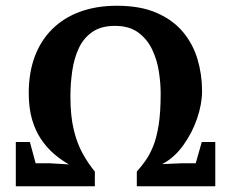

<svg xmlns="http://www.w3.org/2000/svg" viewBox="-20 -648 804 668"><path d="M35 0V-154H84L104 -80H152L220 -76Q193 -91 168 -112.5Q143 -134 123 -163.5Q103 -193 91.5 -232.5Q80 -272 80 -324Q80 -394 100.5 -450Q121 -506 161 -546Q201 -586 258 -607Q315 -628 387 -628Q468 -628 524.5 -603.5Q581 -579 616 -537.5Q651 -496 667 -442.5Q683 -389 683 -331Q683 -286 665.5 -235Q648 -184 616.5 -141Q585 -98 544 -77L612 -80H661L682 -154H729V0H456V-51Q472 -69 486.5 -89.5Q501 -110 513 -139.5Q525 -169 532 -213Q539 -257 539 -323Q539 -357 533 -397.5Q527 -438 510 -474.5Q493 -511 461.5 -534.5Q430 -558 380 -558Q332 -558 301.5 -537Q271 -516 254.5 -481Q238 -446 231.5 -402Q225 -358 225 -312Q225 -245 236.5 -197Q248 -149 267.5 -114Q287 -79 310 -51V0Z"/></svg>

Font: Manuale
Style: Regular
Weight: 400
Designer: Eduardo Tunni / Pablo Cosgaya
Foundry: Eduardo Tunni / Pablo Cosgaya
Version: Version 1.002